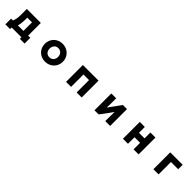

<svg xmlns="http://www.w3.org/2000/svg" viewBox="615 -2599 4771 4771"><g transform="rotate(45 3000.0 -213.5)"><path d="M658 64V120H824V-82H747V-528H255V-295C255 -213 238 -133 214 -82H149V120H315V64ZM417 -307V-383H582V-82H386C405 -130 417 -246 417 -307Z M1817 -233C1817 -411 1681 -547 1499 -547C1317 -547 1183 -411 1183 -233C1183 -55 1317 80 1499 80C1681 80 1817 -55 1817 -233ZM1648 -233C1648 -138 1587 -74 1499 -74C1411 -74 1352 -138 1352 -233C1352 -328 1412 -394 1499 -394C1587 -394 1648 -328 1648 -233Z M2598 -371V64H2775V-528H2225V64H2402V-371Z M3604 64H3775V-528H3630C3598 -487 3481 -322 3445 -273C3429 -251 3414 -230 3401 -210C3395 -200 3392 -200 3392 -214C3392 -226 3395 -277 3395 -297C3396 -343 3396 -490 3396 -528H3225V64H3370C3398 30 3514 -132 3552 -181C3568 -203 3586 -229 3600 -250C3605 -258 3608 -260 3608 -243C3608 -226 3606 -175 3606 -153C3606 -107 3605 36 3604 64Z M4598 -166V64H4775V-528H4598V-322H4402V-528H4225V64H4402V-166Z M5477 64V-371H5732V-528H5295V64Z"/></g></svg>

Font: LINE Seed JP_OTF ExtraBold
Style: Regular
Weight: 800
Designer: LY Corporation & Fontrix & Fontworks
Version: Version 1.013